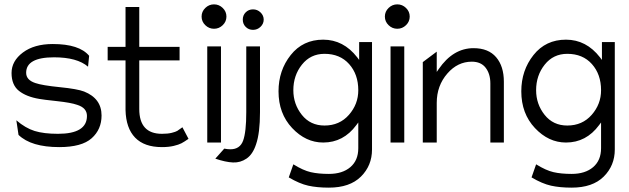

<svg xmlns="http://www.w3.org/2000/svg" viewBox="-20 -664 2886 881"><path d="M161 -210Q101 -220 67 -247Q33 -274 33 -329Q33 -384 85 -423Q137 -462 222 -462Q344 -462 389 -408L384 -358Q334 -401 228 -401Q100 -401 100 -330Q100 -297 142 -283Q174 -272 254.5 -264Q335 -256 366 -244Q446 -212 446 -134Q446 -70 400.5 -29.5Q355 11 252 11Q123 11 65 -45L55 -112Q97 -76 139 -63Q181 -50 246 -50Q379 -50 379 -132Q379 -169 334 -183Q306 -193 241 -200Q176 -207 161 -210Z M556 -387H474V-449H556V-632H619V-449H804V-387H619V-164Q619 -50 723 -50Q750 -50 768 -54.5Q786 -59 793.5 -63.5Q801 -68 817 -80L845 -27Q825 -13 812.5 -6.5Q800 0 777 5.5Q754 11 723 11Q642 11 600 -32.5Q558 -76 556 -159Z M1002 -548.5Q985 -532 962 -532Q939 -532 922 -548.5Q905 -565 905 -588Q905 -611 922 -627.5Q939 -644 962 -644Q985 -644 1002 -627.5Q1019 -611 1019 -588Q1019 -565 1002 -548.5ZM994 -10H931V-451H994Z M1155 -2Q1140 44 1111.5 63.5Q1083 83 1049 81.5Q1015 80 968 64L1009 18Q1025 21 1037 21Q1081 21 1095.5 -18.5Q1110 -58 1110 -149V-451H1173V-149Q1173 -54 1155 -2ZM1175.5 -541Q1161 -527 1141 -527Q1121 -527 1107.5 -540.5Q1094 -554 1094 -574Q1094 -594 1107.5 -607.5Q1121 -621 1141 -621Q1161 -621 1175.5 -607Q1190 -593 1190 -574Q1190 -555 1175.5 -541Z M1463 -10Q1383 -10 1320.5 -76.5Q1258 -143 1258 -245Q1258 -341 1314 -411.5Q1370 -482 1463 -482Q1556 -482 1619 -401L1628 -389V-471H1687V22Q1687 96 1636 146.5Q1585 197 1489 197Q1435 197 1394.5 188Q1354 179 1305 150L1326 90Q1371 118 1406 126Q1441 134 1489 134Q1551 134 1587.5 103Q1624 72 1624 16V-102L1615 -90Q1556 -10 1463 -10ZM1469 -417Q1405 -417 1365.5 -367.5Q1326 -318 1326 -250Q1326 -186 1365 -137Q1404 -88 1469 -88Q1538 -88 1581 -137Q1624 -186 1624 -250Q1624 -323 1582 -370Q1540 -417 1469 -417Z M1843 -548.5Q1826 -532 1803 -532Q1780 -532 1763 -548.5Q1746 -565 1746 -588Q1746 -611 1763 -627.5Q1780 -644 1803 -644Q1826 -644 1843 -627.5Q1860 -611 1860 -588Q1860 -565 1843 -548.5ZM1835 -10H1772V-451H1835Z M1984 -10H1920V-379L1984 -427V-334L1993 -347Q2059 -443 2153 -443Q2221 -443 2256.5 -401.5Q2292 -360 2292 -289V-10H2230V-281Q2230 -325 2208.5 -353Q2187 -381 2145 -381Q2080 -381 2033 -327Q1984 -271 1984 -192Z M2577 -10Q2497 -10 2434.5 -76.5Q2372 -143 2372 -245Q2372 -341 2428 -411.5Q2484 -482 2577 -482Q2670 -482 2733 -401L2742 -389V-471H2801V22Q2801 96 2750 146.5Q2699 197 2603 197Q2549 197 2508.5 188Q2468 179 2419 150L2440 90Q2485 118 2520 126Q2555 134 2603 134Q2665 134 2701.5 103Q2738 72 2738 16V-102L2729 -90Q2670 -10 2577 -10ZM2583 -417Q2519 -417 2479.5 -367.5Q2440 -318 2440 -250Q2440 -186 2479 -137Q2518 -88 2583 -88Q2652 -88 2695 -137Q2738 -186 2738 -250Q2738 -323 2696 -370Q2654 -417 2583 -417Z"/></svg>

Font: Charger Pro
Style: Lit
Weight: 300
Designer: Jasper
Foundry: Cannot Into Space Fonts
Version: Version 1.09